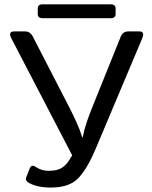

<svg xmlns="http://www.w3.org/2000/svg" viewBox="-20 -844 697 879"><path d="M174.8 -760.7Q152.8 -760.7 152.8 -780.3V-804.7Q152.8 -824.2 174.8 -824.2H487.3Q509.3 -824.2 509.3 -804.7V-780.3Q509.3 -760.7 487.3 -760.7ZM32.2 -668Q15.6 -700.2 45.4 -700.2H95.2Q118.2 -700.2 130.4 -676.3L298.8 -349.6Q314 -319.8 329.8 -285.2Q345.7 -250.5 356.4 -215.3H358.4Q366.2 -253.4 378.2 -288.1Q390.1 -322.8 404.3 -357.4L532.7 -676.3Q542.5 -700.2 567.9 -700.2H617.7Q644.5 -700.2 630.9 -668L417.5 -161.6Q380.4 -73.2 339.4 -29.3Q298.3 14.6 212.9 14.6Q149.4 14.6 111.3 -7.3Q94.2 -17.1 100.1 -32.2L116.2 -73.2Q124 -92.8 143.1 -80.1Q169.9 -62 201.7 -62Q241.2 -62 262 -75Q282.7 -87.9 295.9 -109.4L310.5 -132.8Z"/></svg>

Font: Istok
Style: Regular
Weight: 500
Designer: Andrey V. Panov
Foundry: Andrey V. Panov
Version: Version 1.0.3